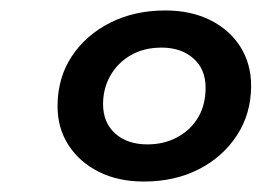

<svg xmlns="http://www.w3.org/2000/svg" viewBox="-20 -769 500 367"><path d="M255 -422Q206 -422 169 -440.5Q132 -459 111 -491.5Q90 -524 90 -566Q90 -620 117 -661Q144 -702 190.5 -725.5Q237 -749 296 -749Q345 -749 382 -730.5Q419 -712 439.5 -679.5Q460 -647 460 -605Q460 -552 433 -510.5Q406 -469 360 -445.5Q314 -422 255 -422ZM262 -493Q294 -493 319.5 -507Q345 -521 359 -545Q373 -569 373 -601Q373 -637 349.5 -657.5Q326 -678 289 -678Q255 -678 230 -663.5Q205 -649 191 -624.5Q177 -600 177 -570Q177 -535 200 -514Q223 -493 262 -493Z"/></svg>

Font: Montserrat Thin SemiBold
Style: Italic
Weight: 600
Italic angle: -11.3°
Version: Version 9.000